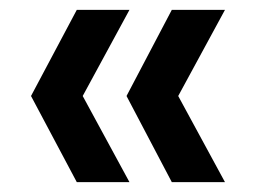

<svg xmlns="http://www.w3.org/2000/svg" viewBox="-20 -490 527 390"><path d="M329 -120 237 -295 329 -470H437L342 -295L437 -120ZM136 -120 43 -295 136 -470H243L148 -295L243 -120Z"/></svg>

Font: Rethink Sans SemiBold
Style: Regular
Weight: 600
Designer: The Rethink Sans project authors (Hans Thiessen). DM Sans designed by Colophon Foundry.
Foundry: Rethink Communications LLC
Version: Version 1.001